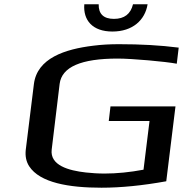

<svg xmlns="http://www.w3.org/2000/svg" viewBox="-20 -865 873 895"><path d="M804 -568 813 -643C727 -654 635 -659 535 -659C493 -659 454 -657 415 -652C283 -636 153 -594 138 -473L100 -166C97 -137 102 -112 116 -90C166 -13 301 10 453 10C544 10 644 0 755 -20L798 -369H495L487 -301H677L649 -74C585 -62 524 -56 468 -56C437 -56 407 -58 380 -61C300 -70 212 -94 221 -168L258 -474C268 -553 358 -592 529 -592C595 -592 752 -578 804 -568ZM668 -845H600C589 -800 560 -777 511 -777C463 -777 439 -800 440 -845H373C367 -771 411 -718 504 -718C598 -718 656 -771 668 -845Z"/></svg>

Font: Gamestation Extended
Style: Italic
Weight: 400
Width: 7
Designer: Jonas Hecksher
Foundry: Jonas Hecksher, Playtypeª, e-types AS
Version: Version 1.003